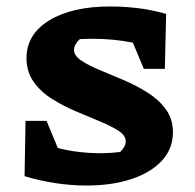

<svg xmlns="http://www.w3.org/2000/svg" viewBox="-20 -564 603 594"><path d="M248 10Q200 10 151 2.5Q102 -5 56 -19L59 -190H124L159 -106Q191 -98 224 -94Q257 -90 291 -90Q322 -90 352 -94Q358 -100 363.5 -108.5Q369 -117 369 -127Q369 -145 346.5 -159.5Q324 -174 289 -188.5Q254 -203 215 -219.5Q176 -236 141 -258Q106 -280 84 -311Q62 -342 62 -384Q62 -458 132.5 -501Q203 -544 321 -544Q364 -544 408.5 -538.5Q453 -533 494 -521L490 -351H425L391 -432Q332 -444 268 -444Q248 -444 227 -443Q209 -426 209 -410Q209 -392 231 -377Q253 -362 288 -347.5Q323 -333 362 -316.5Q401 -300 436 -278Q471 -256 493 -226Q515 -196 515 -155Q515 -104 481 -67Q447 -30 386.5 -10Q326 10 248 10Z"/></svg>

Font: Piazzolla SC
Style: Bold
Weight: 700
Designer: Juan Pablo del Peral
Foundry: Huerta Tipografica
Version: Version 1.330